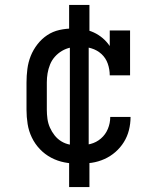

<svg xmlns="http://www.w3.org/2000/svg" viewBox="-20 -653 640 775"><path d="M298 8Q269 8 240.5 2.5Q212 -3 186.5 -16.5Q161 -30 141 -51Q121 -72 108.5 -98Q96 -124 91.5 -152.5Q87 -181 87 -210V-320Q87 -347 90.5 -374.5Q94 -402 104 -427Q114 -452 131 -474Q148 -496 170.5 -511Q193 -526 220 -532Q247 -538 275 -538Q296 -538 317.5 -534.5Q339 -531 358.5 -522Q378 -513 394.5 -499Q411 -485 423 -467V-530H505V-349H423Q423 -373 415 -396Q407 -419 389.5 -435Q372 -451 348.5 -458Q325 -465 301 -465Q283 -465 264.5 -461Q246 -457 230 -447.5Q214 -438 201.5 -424Q189 -410 182 -392.5Q175 -375 172 -357Q169 -339 169 -320V-210Q169 -192 171.5 -173.5Q174 -155 181.5 -138Q189 -121 200.5 -106.5Q212 -92 227.5 -82.5Q243 -73 261 -69.5Q279 -66 298 -66Q322 -66 345.5 -72Q369 -78 387.5 -94Q406 -110 415.5 -133Q425 -156 425 -181Q425 -181 425 -181Q425 -181 425 -181H507Q507 -181 507 -181Q507 -181 507 -181Q507 -154 500.5 -128Q494 -102 480 -79.5Q466 -57 446 -39.5Q426 -22 401.5 -11Q377 0 350.5 4Q324 8 298 8ZM259 102V-37H262V-493H259V-633H341V-493H338V-37H341V102Z"/></svg>

Font: Iosevka Slab Extended
Style: Regular
Weight: 400
Width: 7
Monospace: yes
Designer: Belleve Invis
Foundry: Belleve Invis
Version: Version 11.1.1; ttfautohint (v1.8.3)